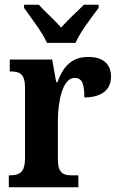

<svg xmlns="http://www.w3.org/2000/svg" viewBox="-20 -786 499 806"><path d="M177 -606H297C316 -651 366 -715 394 -753V-766H332C307 -740 262 -701 237 -670C210 -701 166 -740 143 -766H81V-753C107 -715 158 -651 177 -606ZM17 0H309V-50H281C247 -50 223 -58 223 -117V-281C223 -357 242 -459 293 -459C326 -459 334 -432 334 -377C404 -377 446 -407 446 -464C446 -514 416 -547 351 -547C281 -547 246 -508 221 -441H216L199 -536H21V-486H24C62 -486 85 -477 85 -418V-122C85 -59 59 -50 20 -50H17Z"/></svg>

Font: Noto Serif Armenian Condensed
Style: Bold
Weight: 700
Width: 3
Designer: Monotype Design Team
Foundry: Monotype Imaging Inc.
Version: Version 2.008